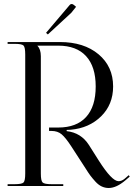

<svg xmlns="http://www.w3.org/2000/svg" viewBox="-20 -929 668 959"><path d="M219 -757 210 -765 328 -904Q332 -909 338 -909Q343 -909 348 -905L360 -895L336 -865ZM18 0V-9H53Q89 -9 97.5 -17.5Q106 -26 106 -62V-657Q106 -693 97.5 -701.5Q89 -710 53 -710H18V-719H279Q399 -719 472 -658Q545 -597 545 -497Q545 -407 485 -348Q425 -289 333 -281L313 -280V-274Q385 -266 424 -205L474 -126Q539 -24 572 -24Q587 -24 601 -35L623 -54L628 -47L606 -28Q561 10 523 10Q505 10 488.5 2.5Q472 -5 456.5 -22Q441 -39 431 -52.5Q421 -66 406 -90L336 -198Q308 -241 288 -258Q268 -275 237 -275H225V-292H271Q362 -292 410 -344.5Q458 -397 458 -497Q458 -596 410 -648.5Q362 -701 271 -701H167V-700Q184 -683 184 -648V-62Q184 -26 193 -17.5Q202 -9 238 -9H296V0Z"/></svg>

Font: FoglihtenNo06
Style: Regular
Weight: 500
Designer: gluk (gluksza@wp.pl)
Foundry: gluk (gluksza@wp.pl)
Version: Version 0.76